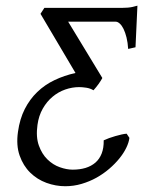

<svg xmlns="http://www.w3.org/2000/svg" viewBox="-20 -643 520 678"><path d="M43.5 -177.7Q49.8 -223.1 67.4 -257.8Q85 -292.5 111.6 -318.1Q138.2 -343.8 172.6 -360.1Q207 -376.5 246.6 -385.3L123 -594.2L136.7 -615.2H411.1Q421.9 -615.2 430.7 -616Q439.5 -616.7 447.5 -618.4Q455.6 -620.1 465.3 -623L458.5 -476.1L432.6 -470.2Q431.2 -492.7 426.8 -510.5Q422.4 -528.3 416.3 -540.8Q410.2 -553.2 402.8 -559.8Q395.5 -566.4 388.7 -566.4H220.7L341.3 -367.7L340.8 -367.2H341.3Q335.9 -357.4 327.9 -346.2Q319.8 -335 310.1 -324.2Q298.8 -331.1 284.4 -333.3Q270 -335.4 259.8 -335.4Q234.9 -335.4 210.4 -326.9Q186 -318.4 165.8 -301.5Q145.5 -284.7 131.1 -259.5Q116.7 -234.4 112.3 -201.7Q106.4 -159.2 117.2 -129.2Q127.9 -99.1 147.5 -80.1Q167 -61 191.2 -52.5Q215.3 -43.9 236.8 -43.9Q261.7 -43.9 282 -50Q302.2 -56.2 316.9 -68.8Q331.5 -81.5 339.1 -101.1Q346.7 -120.6 346.2 -147.5Q354.5 -151.4 365.2 -155.3Q376 -159.2 387.2 -162.4Q398.4 -165.5 408.9 -168Q419.4 -170.4 427.2 -170.9L437 -156.2Q435.1 -140.1 426 -121.3Q417 -102.5 401.6 -83.5Q386.2 -64.5 365.7 -46.9Q345.2 -29.3 320.8 -15.6Q296.4 -2 268.3 6.3Q240.2 14.6 210.4 14.6Q176.8 14.6 144 2.7Q111.3 -9.3 86.7 -33.4Q62 -57.6 49.3 -93.8Q36.6 -129.9 43.5 -177.7Z"/></svg>

Font: Gentium Plus
Style: Italic
Weight: 400
Italic angle: -8°
Designer: J. Victor Gaultney, Annie Olsen, Iska Routamaa
Foundry: SIL International
Version: Version 1.510